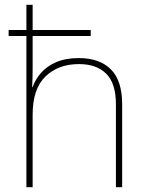

<svg xmlns="http://www.w3.org/2000/svg" viewBox="-20 -780 613 800"><path d="M116 -760V-655H358V-630H116V-496Q116 -474 115.5 -456.5Q115 -439 114 -417H116Q127 -449 151 -476.5Q175 -504 214 -521Q253 -538 309 -538Q395 -538 442 -491Q489 -444 489 -346V0H463V-345Q463 -433 422.5 -473Q382 -513 309 -513Q223 -513 169.5 -461.5Q116 -410 116 -302V0H90V-630H16V-655H90V-760Z"/></svg>

Font: Noto Sans Khmer UI Thin
Style: Regular
Weight: 100
Designer: Danh Hong and the Monotype Design Team
Foundry: Monotype Imaging Inc.
Version: Version 2.002; ttfautohint (v1.8.4.7-5d5b)